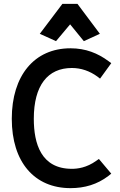

<svg xmlns="http://www.w3.org/2000/svg" viewBox="-20 -962 619 994"><path d="M556 -635 541 -646C487 -686 424 -712 345 -712C158 -712 41 -571 41 -347C41 -122 159 12 345 12C418 12 483 -7 541 -51L556 -63L492 -139L479 -130C428 -93 380 -88 352 -88C193 -88 155 -218 155 -347C155 -520 227 -610 352 -610C399 -610 444 -595 485 -565L498 -555ZM303 -942 186 -787 270 -749 343 -836 414 -749 497 -787 381 -942Z"/></svg>

Font: Mint Spirit
Style: Bold
Weight: 700
Designer: HARENDAL Hirwen
Foundry: Arkandis Digital Foundry.
Version: Version 1.004;FFEdit